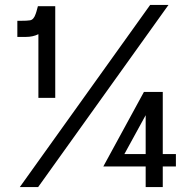

<svg xmlns="http://www.w3.org/2000/svg" viewBox="-20 -755 779 775"><path d="M660 -735H586L60 0H134ZM85 -606Q113 -606 135 -617V-360H203V-730H133L127 -708L124 -699Q116 -675 101 -673Q90 -671 62 -671H50V-606ZM637 -133V-384H561L397 -83H568V0H637V-83H690V-133ZM482 -133 568 -290V-133Z"/></svg>

Font: Sawarabi Gothic
Style: Regular
Weight: 400
Designer: mshio (mshio@users.sourceforge.jp)
Version: Version 20141215